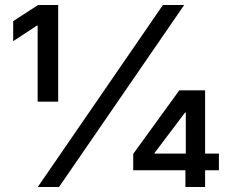

<svg xmlns="http://www.w3.org/2000/svg" viewBox="-20 -747 922 767"><path d="M130.9 0 630.9 -727.1H715.8L215.8 0ZM130.4 -340.8V-644.5H127L32.7 -582.5V-662.6L132.3 -727.1H212.4V-340.8ZM512.2 -66.9V-132.3L696.3 -386.2H799.3V-133.3H854.5V-66.9H799.3V0H720.7V-66.9ZM722.2 -133.3V-297.4H719.2L597.2 -135.7V-133.3Z"/></svg>

Font: Interop Med
Style: Regular
Weight: 500
Designer: Rasmus Andersson, Google, Jang Haemin
Foundry: jhaemin
Version: Version 1.007